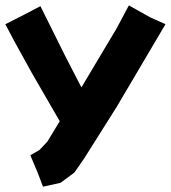

<svg xmlns="http://www.w3.org/2000/svg" viewBox="-28 -536 646 727"><path d="M-7.8 -444.3 27.3 -377.9 94.7 -255.9 198.2 -77.1 151.4 0 121.1 32.2 86.9 51.8 115.2 119.1 134.8 170.9 201.2 156.2 253.9 117.2 291 63.5 414.1 -131.8 598.6 -444.3 540 -470.7 460 -515.6 413.1 -427.7 280.3 -205.1 218.8 -324.2 125 -512.7 65.4 -481.4Z"/></svg>

Font: MaokenAssortedSans-TC
Style: Regular
Weight: 500
Version: Version 0.83